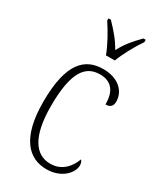

<svg xmlns="http://www.w3.org/2000/svg" viewBox="-195 -838 779 921"><g transform="rotate(30 194.0 -378.0)"><path d="M200 -606H249C266 -651 301 -715 328 -753V-766H315C276 -726 250 -696 226 -650C200 -696 173 -726 135 -766H122V-753C148 -715 184 -651 200 -606ZM225 10C311 10 356 -47 356 -85C356 -100 352 -108 346 -114C329 -68 293 -22 228 -22C144 -22 93 -98 93 -264C93 -456 144 -513 222 -513C290 -513 316 -468 316 -401C339 -401 354 -411 354 -438C354 -497 305 -543 223 -543C122 -543 51 -478 51 -263C51 -64 126 10 225 10Z"/></g></svg>

Font: Noto Serif Thai Condensed ExtraLight
Style: Regular
Weight: 200
Width: 3
Designer: Monotype Design Team
Foundry: Monotype Imaging Inc.
Version: Version 2.002